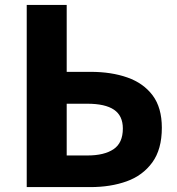

<svg xmlns="http://www.w3.org/2000/svg" viewBox="-20 -763 722 783"><path d="M89 0V-743H252V-470H350Q434 -470 499.5 -447Q565 -424 602.5 -374Q640 -324 640 -242Q640 -154 601 -100.5Q562 -47 496.5 -23.5Q431 0 348 0ZM252 -129H337Q405 -129 443 -154.5Q481 -180 481 -239Q481 -291 445 -315.5Q409 -340 336 -340H252Z"/></svg>

Font: Noto Sans JP ExtraBold
Style: Regular
Weight: 800
Designer: Ryoko NISHIZUKA  (kana, bopomofo & ideographs); Paul D. Hunt (Latin, Greek & Cyrillic); Sandoll Communications , Soo-you
Foundry: Adobe
Version: Version 2.004-H2;hotconv 1.0.118;makeotfexe 2.5.65603